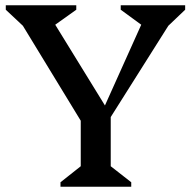

<svg xmlns="http://www.w3.org/2000/svg" viewBox="-20 -710 726 730"><path d="M210 0V-17L287 -78V-251L67 -612L2 -673V-690H270V-673L190 -616L379 -309L517 -616L439 -673V-690H684V-673L620 -612L401 -265V-78L479 -17V0Z"/></svg>

Font: Platypi
Style: Regular
Weight: 400
Designer: David Sargent
Foundry: Bolt Cutter Type
Version: Version 1.200; ttfautohint (v1.8.4.7-5d5b)